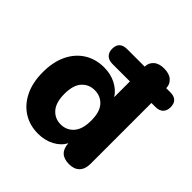

<svg xmlns="http://www.w3.org/2000/svg" viewBox="-190 -866 1028 1028"><g transform="rotate(45 324.5 -351.5)"><path d="M297 -110Q342 -110 370.5 -142.5Q399 -175 399 -240Q399 -306 370.5 -337.5Q342 -369 297 -369Q253 -369 224.5 -337.5Q196 -306 196 -240Q196 -175 224.5 -142.5Q253 -110 297 -110ZM247 11Q184 11 135.5 -19.5Q87 -50 59.5 -106.5Q32 -163 32 -240Q32 -318 59 -374Q86 -430 134.5 -460.5Q183 -491 247 -491Q296 -491 336 -470.5Q376 -450 397 -416V-535H265Q237 -535 221.5 -550Q206 -565 206 -591Q206 -647 265 -647H397Q397 -676 418 -695Q439 -714 478 -714Q517 -714 538.5 -695Q560 -676 560 -647H591Q649 -647 649 -591Q649 -565 634 -550Q619 -535 591 -535H560V-74Q560 -34 539 -12.5Q518 9 480 9Q402 9 398 -68Q379 -32 338.5 -10.5Q298 11 247 11Z"/></g></svg>

Font: Chiron GoRound TC EB
Style: Regular
Weight: 700
Designer: Ryoko NISHIZUKA 西塚涼子 (kana, bopomofo & ideographs); Paul D. Hunt (Latin, Greek & Cyrillic); Sandoll Communications 산돌커뮤니
Foundry: Adobe
Version: Version 1.000;hotconv 1.1.1;makeotfexe 2.6.0